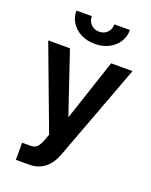

<svg xmlns="http://www.w3.org/2000/svg" viewBox="-170 -826 884 1121"><g transform="rotate(20 272.0 -266.0)"><path d="M153.3 204.1H71.3V97.7H124Q151.4 97.7 165 82.3Q178.7 66.9 188 42L203.6 0L10.3 -515.6H145.5L273.4 -136.7H275.4L401.4 -515.6H534.2L310.5 83.5Q265.6 204.1 153.3 204.1ZM271.5 -589.4Q223.6 -589.4 186 -608.4Q148.4 -627.4 127 -660.4Q105.5 -693.4 105.5 -735.8H201.2Q201.2 -705.1 221.2 -685.1Q241.2 -665 271.5 -665Q302.2 -665 321.8 -685.1Q341.3 -705.1 341.3 -735.8H438Q438 -693.4 416.5 -660.4Q395 -627.4 357.4 -608.4Q319.8 -589.4 271.5 -589.4Z"/></g></svg>

Font: Inter Display Semi Bold
Style: Regular
Weight: 600
Designer: Rasmus Andersson
Foundry: rsms
Version: Version 4.000;git-37864ae